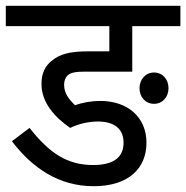

<svg xmlns="http://www.w3.org/2000/svg" viewBox="-20 -642 642 662"><path d="M318 -223C376 -223 406 -196 406 -150C406 -99 371 -73 301 -73C212 -73 150 -114 82 -201L21 -155C93 -61 184 0 303 0C425 0 485 -63 485 -150C485 -238 420 -294 326 -294C297 -294 265 -289 239 -279C219 -298 201 -319 201 -350C201 -362 205 -374 213 -382C224 -391 237 -395 273 -395H436V-552H602V-622H0V-552H357V-465H285C219 -465 185 -455 158 -432C136 -415 123 -389 123 -353C123 -287 170 -237 222 -201C251 -215 285 -223 318 -223ZM461 -338C461 -307 482 -284 511 -284C540 -284 561 -307 561 -338C561 -368 541 -392 511 -392C482 -392 461 -368 461 -338Z"/></svg>

Font: Noto Sans Devanagari UI SemiCondensed
Style: Regular
Weight: 400
Width: 4
Designer: Jelle Bosma - Monotype Design Team
Foundry: Monotype Imaging Inc.
Version: Version 2.003